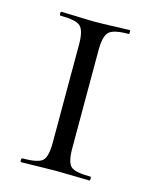

<svg xmlns="http://www.w3.org/2000/svg" viewBox="-80 -523 454 577"><g transform="rotate(15 147.0 -234.0)"><path d="M178 -81Q178 -37 191.5 -24.5Q205 -12 253 -12Q255 -12 255 -6Q255 0 253 0Q240 0 204.5 -1Q169 -2 146 -2Q126 -2 90 -1Q54 0 41 0Q38 0 38 -6Q38 -12 41 -12Q89 -12 103 -24.5Q117 -37 117 -81V-387Q117 -430 103 -443Q89 -456 41 -456Q38 -456 38 -462Q38 -468 41 -468Q54 -468 90 -466.5Q126 -465 146 -465Q169 -465 205 -466.5Q241 -468 253 -468Q255 -468 255 -462Q255 -456 253 -456Q206 -456 192 -442.5Q178 -429 178 -385Z"/></g></svg>

Font: Cormorant SC
Style: Regular
Weight: 400
Designer: Christian Thalmann (Catharsis Fonts)
Version: Version 1.000;PS 002.000;hotconv 1.0.88;makeotf.lib2.5.64775